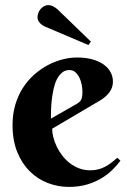

<svg xmlns="http://www.w3.org/2000/svg" viewBox="-20 -735 503 762"><path d="M187 -224.1Q187 -208.5 191.7 -190.2Q196.3 -171.9 205.1 -153.3Q213.9 -134.8 226.8 -117.9Q239.7 -101.1 256.6 -87.9Q273.4 -74.7 293.9 -66.9Q314.5 -59.1 338.9 -59.1Q356 -59.1 370.6 -63Q385.3 -66.9 397.9 -73.7Q410.6 -80.6 422.4 -89.6Q434.1 -98.6 445.8 -108.9L458 -97.2Q446.8 -82 429.2 -64Q411.6 -45.9 386.7 -30Q361.8 -14.2 328.6 -3.7Q295.4 6.8 252.9 6.8Q210.4 6.8 170.2 -8.5Q129.9 -23.9 98.6 -54.7Q67.4 -85.4 48.6 -131.3Q29.8 -177.2 29.8 -238.8Q29.8 -283.2 41 -320.3Q52.2 -357.4 71.5 -387.2Q90.8 -417 116.5 -439.5Q142.1 -461.9 170.4 -476.8Q198.7 -491.7 228.3 -499.3Q257.8 -506.8 285.2 -506.8Q321.3 -506.8 348.1 -499Q375 -491.2 392.8 -478Q410.6 -464.8 419.4 -447.5Q428.2 -430.2 428.2 -411.1Q428.2 -388.2 415 -369.9Q401.9 -351.6 379.9 -337.9ZM285.2 -323.2Q291.5 -327.1 295.7 -330.8Q299.8 -334.5 302.2 -339.6Q304.7 -344.7 305.9 -352.3Q307.1 -359.9 307.1 -371.1Q307.1 -383.3 304.4 -398.2Q301.8 -413.1 295.4 -426.3Q289.1 -439.5 279.3 -448.2Q269.5 -457 255.9 -457Q238.3 -457 225.8 -446.5Q213.4 -436 205.3 -419.4Q197.3 -402.8 192.6 -381.6Q188 -360.4 185.5 -338.9Q183.1 -317.4 182.6 -297.6Q182.1 -277.8 182.1 -264.2ZM331.1 -556.2 157.7 -629.9Q146 -635.3 137.5 -644.8Q128.9 -654.3 128.9 -667Q128.9 -675.8 132.3 -684.3Q135.7 -692.9 141.6 -699.7Q147.5 -706.5 155.3 -710.7Q163.1 -714.8 171.9 -714.8Q181.2 -714.8 190.4 -710.2Q199.7 -705.6 208 -698.2L340.8 -569.8Z"/></svg>

Font: Berkshire Swash
Style: Regular
Weight: 400
Designer: Astigmatic (AOETI)
Foundry: Astigmatic (AOETI)
Version: Version 1.001